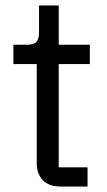

<svg xmlns="http://www.w3.org/2000/svg" viewBox="-20 -679 391 699"><path d="M199.2 0H298.8V-69.8H193.8V-445.8H307.1V-516.1H193.8V-659.2H122.1V-563Q122.1 -536.1 112.5 -526.1Q103 -516.1 77.1 -516.1H28.8V-445.8H113.8V-85Q113.8 -45.9 136 -22.9Q158.2 0 199.2 0Z"/></svg>

Font: Plexus Sans
Style: Regular
Weight: 400
Version: Version 2.001;PS 002.001;hotconv 1.0.70;makeotf.lib2.5.58329